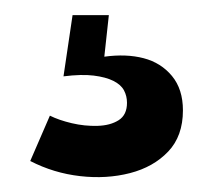

<svg xmlns="http://www.w3.org/2000/svg" viewBox="-20 -32 282 254"><path d="M20 181 46 121Q58 127 75 131Q92 135 109 134.5Q126 134 137 127Q148 120 148 104Q148 95 144 87.5Q140 80 130 75Q120 70 104 68Q88 66 64 69L76 -12H124L118 43Q147 39 170 45Q193 51 207.5 68.5Q222 86 222 114Q222 148 202.5 168.5Q183 189 152 197Q121 205 86 201Q51 197 20 181Z"/></svg>

Font: Bricolage Grotesque 48pt Condensed Medium
Style: Regular
Weight: 500
Width: 3
Designer: Mathieu Triay
Foundry: Atelier Triay
Version: Version 1.001;gftools[0.9.33.dev8+g029e19f]